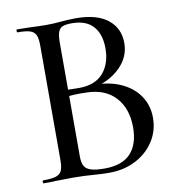

<svg xmlns="http://www.w3.org/2000/svg" viewBox="-74 -696 717 768"><g transform="rotate(-10 285.0 -312.0)"><path d="M519 -183Q519 -130 491.5 -87.5Q464 -45 416.5 -20.5Q369 4 310 4Q278 4 240 1Q226 0 207 -1Q188 -2 164 -2L94 -1Q75 0 43 0Q40 0 40 -6Q40 -12 43 -12Q78 -12 95 -17.5Q112 -23 118.5 -37Q125 -51 125 -81V-544Q125 -574 118.5 -588Q112 -602 95.5 -607.5Q79 -613 44 -613Q42 -613 42 -619Q42 -625 44 -625L94 -624Q138 -622 164 -622Q192 -622 223 -625Q234 -626 249.5 -627Q265 -628 283 -628Q369 -628 413.5 -592.5Q458 -557 458 -497Q458 -441 416 -399Q374 -357 302 -340L313 -353Q374 -353 421 -331Q468 -309 493.5 -270.5Q519 -232 519 -183ZM204 -542V-346L171 -354Q214 -351 248 -351Q314 -351 347 -389Q380 -427 380 -489Q380 -546 351.5 -578.5Q323 -611 264 -611Q240 -611 227.5 -606Q215 -601 209.5 -586.5Q204 -572 204 -542ZM434 -159Q434 -235 392 -281Q350 -327 273 -328Q223 -330 174 -323L204 -334V-81Q204 -56 211 -42.5Q218 -29 237 -22.5Q256 -16 294 -16Q365 -16 399.5 -53Q434 -90 434 -159Z"/></g></svg>

Font: Cormorant Infant Medium
Style: Regular
Weight: 500
Designer: Christian Thalmann (Catharsis Fonts)
Foundry: Catharsis Fonts
Version: Version 4.000